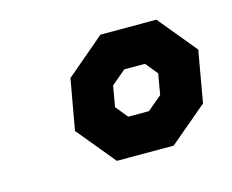

<svg xmlns="http://www.w3.org/2000/svg" viewBox="-53 -796 497 411"><g transform="rotate(-15 195.5 -591.0)"><path d="M91 -541 111 -653 197 -726H321L391 -641L371 -527L287 -456H161ZM255 -541 287 -568 295 -614 273 -641H227L195 -614L187 -568L209 -541Z"/></g></svg>

Font: Chakra Petch
Style: Bold Italic
Weight: 700
Italic angle: -10°
Designer: Katatrad Aksorn Co.,Ltd.
Foundry: Cadson Demak Co.,Ltd.
Version: Version 1.000; ttfautohint (v1.6)